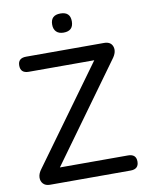

<svg xmlns="http://www.w3.org/2000/svg" viewBox="-97 -971 789 1039"><g transform="rotate(-10 297.5 -451.5)"><path d="M308 -798Q282 -798 268 -812Q254 -826 254 -851Q254 -903 308 -903Q362 -903 362 -851Q362 -798 308 -798ZM92 0Q68 0 55 -14Q42 -28 43 -49.5Q44 -71 62 -94L445 -622H85Q40 -622 40 -664Q40 -705 85 -705H513Q551 -705 560.5 -675.5Q570 -646 543 -611L161 -83H535Q580 -83 580 -42Q580 0 535 0Z"/></g></svg>

Font: Chiron GoRound TC
Style: Regular
Weight: 400
Designer: Ryoko NISHIZUKA 西塚涼子 (kana, bopomofo & ideographs); Paul D. Hunt (Latin, Greek & Cyrillic); Sandoll Communications 산돌커뮤니
Foundry: Adobe
Version: Version 1.000;hotconv 1.1.1;makeotfexe 2.6.0